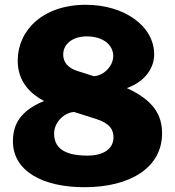

<svg xmlns="http://www.w3.org/2000/svg" viewBox="-20 -772 729 802"><path d="M338 -752C159 -752 54 -645 54 -519C54 -428 110 -379 164 -350C63 -309 34 -250 34 -182C34 -58 157 10 333 10C524 10 657 -72 657 -215C657 -289 624 -352 510 -404C583 -430 624 -485 624 -545C624 -662 501 -752 338 -752ZM342 -620C414 -620 453 -582 453 -538C453 -494 410 -454 371 -454L302 -476C264 -488 244 -512 244 -544C244 -591 287 -620 342 -620ZM345 -122C245 -122 206 -157 206 -214C206 -266 255 -304 290 -304L382 -275C440 -256 454 -230 454 -198C454 -152 415 -122 345 -122Z"/></svg>

Font: Bisquit Text
Style: Bold
Weight: 800
Version: Version 1.004;Glyphs 3.2.3 (3260)